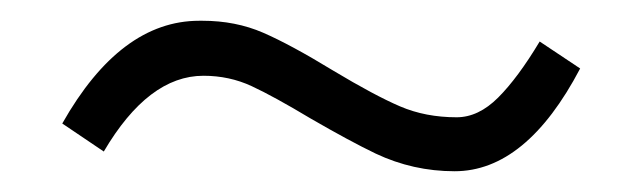

<svg xmlns="http://www.w3.org/2000/svg" viewBox="-20 -455 619 185"><path d="M342 -307Q317 -319 279 -341Q244 -362 222.5 -372Q201 -382 176 -382Q123 -382 80 -309L40 -336Q96 -435 172 -435H175Q207 -435 233.5 -423.5Q260 -412 301 -387Q341 -363 365.5 -352.5Q390 -342 420 -342Q441 -342 460 -361Q479 -380 500 -415L539 -389Q487 -290 418 -290Q378 -290 342 -307Z"/></svg>

Font: Sulphur Point Light
Style: Regular
Weight: 300
Designer: Noponies / Dale Sattler
Foundry: Noponies
Version: Version 1.000; ttfautohint (v1.8)